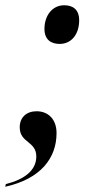

<svg xmlns="http://www.w3.org/2000/svg" viewBox="-39 -561 370 730"><path d="M188 -394C232 -394 262 -430 262 -484C262 -524 239 -541 205 -541C160 -541 130 -502 130 -451C130 -411 154 -394 188 -394ZM-17 139 -19 149C116 119 176 40 176 -55C176 -108 144 -138 100 -138C62 -138 36 -115 36 -77C36 -17 99 -25 99 34C99 87 54 121 -17 139Z"/></svg>

Font: Noto Serif Display SemiCondensed SemiBold
Style: Italic
Weight: 600
Width: 4
Italic angle: -12°
Designer: Monotype Design Team
Foundry: Monotype Imaging Inc.
Version: Version 2.009